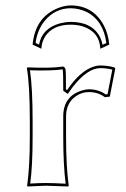

<svg xmlns="http://www.w3.org/2000/svg" viewBox="-20 -678 461 701"><path d="M346.2 -500Q343.8 -559.6 285.6 -580.6Q263.7 -587.9 237.8 -587.9Q174.3 -587.9 145.5 -545.9Q132.3 -525.4 130.9 -500L99.1 -515.1Q107.9 -609.9 183.6 -645Q211.4 -657.7 237.8 -658.2Q318.4 -658.2 357.9 -587.4Q375.5 -554.7 378.9 -515.1ZM225.1 -349.1Q271.5 -418.5 322.8 -435.1Q335.4 -439 346.2 -439Q374 -438.5 397 -432.1L400.9 -428.2L380.9 -325.2L362.8 -323.2Q337.9 -341.8 305.2 -341.8Q270.5 -341.8 244.1 -315.9Q221.2 -291.5 221.2 -252.9V-180.2Q221.2 -70.8 231 0L229 2.9Q227.5 2.9 147 0L80.1 2.9L79.1 0Q88.9 -68.4 88.9 -180.2V-234.9Q88.9 -367.7 78.1 -429.2L80.1 -432.1Q165.5 -428.2 210 -435.1Q217.3 -433.1 219.2 -424.8Q221.2 -413.6 220.7 -352.1ZM354.5 -514.6 368.2 -521Q357.9 -602.5 296.4 -634.3Q269 -647.5 237.8 -647.9Q182.1 -647.9 143.6 -602.5Q116.2 -569.3 109.9 -521L122.6 -515.1Q133.3 -574.7 199.2 -592.8Q218.8 -597.7 237.8 -598.1Q316.4 -598.1 345.2 -542.5Q351.6 -528.8 354.5 -514.6ZM233.4 -343.3 227.5 -335 210.9 -346.7V-352.1Q210.9 -412.6 209 -423.3V-424.3V-424.8Q167.5 -418.9 89.4 -421.4Q99.1 -356.9 99.1 -234.9V-180.2Q99.1 -72.3 90.3 -7.8Q120.6 -9.8 147 -9.8Q175.8 -9.8 219.7 -7.3Q210.9 -76.2 210.9 -180.2V-252.9Q210.9 -326.7 279.3 -347.7Q293.9 -352.1 305.2 -352.1Q339.8 -351.6 365.7 -333.5L372.6 -334L390.1 -423.8Q369.1 -429.2 346.2 -429.2Q299.8 -429.2 246.1 -361.3Q239.3 -351.6 233.4 -343.3Z"/></svg>

Font: Linux Biolinum Outline O
Style: Bold
Weight: 700
Designer: Philipp H. Poll
Foundry: Philipp H. Poll
Version: Version 0.9.2